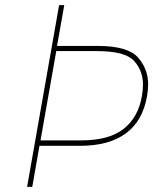

<svg xmlns="http://www.w3.org/2000/svg" viewBox="-20 -724 594 744"><path d="M550 -352Q533 -255 467.5 -207Q402 -159 291 -159H133L105 0H85L209 -704H229L201 -546H359Q475 -546 514.5 -501.5Q554 -457 554 -397Q554 -376 550 -352ZM295 -180Q403 -180 459.5 -225Q516 -270 530 -352Q534 -375 534 -396Q534 -450 499.5 -488Q465 -526 356 -526H198L137 -180Z"/></svg>

Font: Fz Poppins Thin
Style: Italic
Weight: 100
Italic angle: -10°
Designer: Ninad Kale (Devanagari), Jonny Pinhorn (Latin)
Foundry: Indian Type Foundry
Version: Vit hóa bi Vntype.Com & FontZin.Com